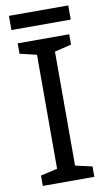

<svg xmlns="http://www.w3.org/2000/svg" viewBox="-95 -901 529 947"><g transform="rotate(-10 169.5 -427.5)"><path d="M298 0H40V-52L124 -71V-642L40 -662V-714H298V-662L214 -642V-71L298 -52ZM318 -855V-784H21V-855Z"/></g></svg>

Font: Noto Sans NKo
Style: Regular
Weight: 400
Designer: Monotype Design Team
Foundry: Monotype Imaging Inc.
Version: Version 2.003; ttfautohint (v1.8.4.7-5d5b)